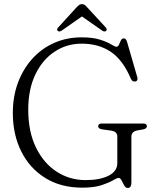

<svg xmlns="http://www.w3.org/2000/svg" viewBox="-20 -893 752 928"><path d="M615 -11Q615 15.5 597.5 15.5Q587 15.5 580.2 3.2Q573.5 -9 567.5 -21Q561.5 -33 553.5 -33Q545 -33 525.5 -21.2Q506 -9.5 470.2 2.2Q434.5 14 377.5 14Q274 14 198.8 -32.8Q123.5 -79.5 82.8 -161Q42 -242.5 42 -346.5Q42 -427 67 -493.8Q92 -560.5 136.8 -609.8Q181.5 -659 242.2 -685.8Q303 -712.5 374.5 -712.5Q429.5 -712.5 464 -701.2Q498.5 -690 517 -678.5Q535.5 -667 543 -667Q550.5 -667 555 -677.2Q559.5 -687.5 564.2 -697.5Q569 -707.5 578 -707.5Q589.5 -707.5 594 -691L644 -518.5Q646 -511 643 -505.2Q640 -499.5 632.5 -499Q619.5 -497.5 613 -511.5Q574 -603.5 515.2 -642.8Q456.5 -682 375 -682Q302.5 -682 243.8 -643.2Q185 -604.5 150.8 -532.8Q116.5 -461 116.5 -363Q116.5 -257 153.5 -180.8Q190.5 -104.5 253.5 -63.5Q316.5 -22.5 394.5 -22.5Q462.5 -22.5 504.8 -43.8Q547 -65 547 -104.5V-232.5Q547 -257 518.5 -261.5L472 -268Q454.5 -271.5 454.5 -282.5Q454.5 -296 472.5 -296H672Q690 -296 690 -282.5Q690 -272.5 674 -268L643 -262.5Q615 -256.5 615 -232.5ZM491.5 -743Q484.5 -737.5 472.5 -746L376 -813.5L279.5 -746Q267 -737.5 260 -743Q251.5 -750 261.5 -760.5L349.5 -857Q356.5 -864.5 362.2 -868.8Q368 -873 376 -873Q384 -873 389.8 -868.8Q395.5 -864.5 402 -857L491 -760.5Q500.5 -750 491.5 -743Z"/></svg>

Font: Fraunces 72pt S050 Light
Style: Regular
Weight: 300
Version: Version 1.000; ttfautohint (v1.8.3)